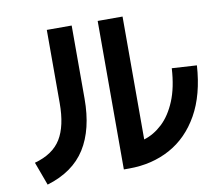

<svg xmlns="http://www.w3.org/2000/svg" viewBox="-85 -860 1171 1011"><g transform="rotate(-10 500.0 -354.5)"><path d="M840 -443 973 -435Q963 -279 903.5 -173.5Q844 -68 747 -15Q650 38 527 38H499V-756H632V-99Q685 -115 730 -157Q775 -199 804.5 -270Q834 -341 840 -443ZM90 47 44 -78Q143 -105 185 -173.5Q227 -242 227 -365V-756H360V-365Q360 -201 295 -98Q230 5 90 47Z"/></g></svg>

Font: Murecho SemiBold
Style: Regular
Weight: 600
Designer: Neil Summerour
Foundry: Positype
Version: Version 1.010; ttfautohint (v1.8.3)